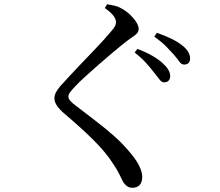

<svg xmlns="http://www.w3.org/2000/svg" viewBox="-20 -820 1040 907"><path d="M755 -431Q744 -431 733.5 -444.5Q723 -458 708 -477Q693 -497 671 -521.5Q649 -546 616 -572L629 -589Q669 -574 699.5 -556.5Q730 -539 750 -520Q784 -489 784 -461Q784 -447 776.5 -439Q769 -431 755 -431ZM605 67Q590 67 579.5 59Q569 51 562 40Q554 25 544.5 4.5Q535 -16 514 -47Q481 -99 423 -157Q365 -215 275 -291Q257 -308 247 -324Q237 -340 237 -356Q237 -370 244.5 -384Q252 -398 264 -412Q280 -430 304.5 -456.5Q329 -483 358.5 -514Q388 -545 417 -575Q446 -605 469.5 -631Q493 -657 506 -673Q519 -688 523.5 -697Q528 -706 528 -715Q528 -729 516 -745.5Q504 -762 475 -782L486 -800Q505 -797 522 -793Q539 -789 554 -780Q575 -769 593.5 -751.5Q612 -734 623.5 -716Q635 -698 635 -684Q635 -672 628.5 -664Q622 -656 609 -647.5Q596 -639 578 -625Q552 -605 517.5 -576Q483 -547 447.5 -516Q412 -485 383 -458.5Q354 -432 339 -416Q318 -394 310.5 -383.5Q303 -373 303 -364Q303 -354 312 -343.5Q321 -333 338 -321Q388 -282 435.5 -246Q483 -210 525.5 -171.5Q568 -133 603 -89Q626 -61 639 -33.5Q652 -6 652 17Q652 31 647 42.5Q642 54 631.5 60.5Q621 67 605 67ZM850 -515Q837 -515 827.5 -528.5Q818 -542 802 -561Q785 -580 764.5 -601Q744 -622 709 -647L721 -665Q802 -637 840 -606Q878 -577 878 -543Q878 -530 870.5 -522.5Q863 -515 850 -515Z"/></svg>

Font: Noto Serif JP ExtraLight Medium
Style: Regular
Weight: 500
Version: Version 2.003-H1;hotconv 1.1.1;makeotfexe 2.6.0